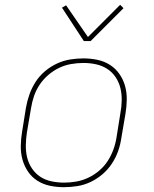

<svg xmlns="http://www.w3.org/2000/svg" viewBox="-20 -771 640 799"><path d="M246 8Q216 8 187.5 2Q159 -4 135.5 -19Q112 -34 96.5 -57Q81 -80 73.5 -107Q66 -134 66.5 -164Q67 -194 72 -223L88 -323Q93 -351 102.5 -378Q112 -405 128 -430Q144 -455 167 -474.5Q190 -494 217 -506.5Q244 -519 272 -523.5Q300 -528 327 -528Q357 -528 385.5 -522Q414 -516 437.5 -501Q461 -486 477 -463Q493 -440 500.5 -413Q508 -386 507.5 -356Q507 -326 502 -297L485 -197Q481 -169 471.5 -142Q462 -115 445.5 -90Q429 -65 406 -45.5Q383 -26 356.5 -13.5Q330 -1 301.5 3.5Q273 8 246 8ZM247 -11Q272 -11 297.5 -15.5Q323 -20 347.5 -31.5Q372 -43 393 -61Q414 -79 428.5 -101.5Q443 -124 452 -149Q461 -174 465 -200L481 -300Q486 -326 486.5 -353Q487 -380 481 -404.5Q475 -429 461 -450Q447 -471 426 -484.5Q405 -498 379.5 -503.5Q354 -509 327 -509Q302 -509 276 -504.5Q250 -500 226 -488.5Q202 -477 181 -459Q160 -441 145 -418.5Q130 -396 121.5 -371Q113 -346 109 -320L92 -220Q88 -194 87.5 -167Q87 -140 93 -115.5Q99 -91 113 -70Q127 -49 147.5 -35.5Q168 -22 194 -16.5Q220 -11 247 -11ZM329 -600 238 -739 255 -749 346 -617 480 -751 494 -737 357 -600Z"/></svg>

Font: Iosevka Thin Extended Oblique
Style: Regular
Weight: 100
Width: 7
Italic angle: -9°
Monospace: yes
Designer: Belleve Invis
Foundry: Belleve Invis
Version: Version 32.5.0; ttfautohint (v1.8.4)